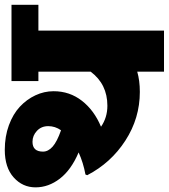

<svg xmlns="http://www.w3.org/2000/svg" viewBox="23 -753 723 823"><g transform="rotate(-90 384.5 -341.5)"><path d="M188.1 -563.7Q146.1 -563.7 146.1 -518.7Q146.1 -496.5 167.3 -477.5Q188.6 -458.5 237.6 -441.4Q255.3 -466.6 255.3 -496.2Q255.3 -525.8 235.1 -544.7Q214.9 -563.7 188.1 -563.7ZM488.9 0V-114.8Q451 -103.6 401.9 -103.6Q289.2 -103.6 193.4 -165.6Q97.6 -227.5 45 -329.1L48 -336.7Q98.1 -345.8 142.6 -366Q67.7 -397.9 30.3 -446.4Q-7.1 -494.9 -7.1 -550.6Q-7.1 -606.2 35.4 -644.3Q77.9 -682.5 153.7 -682.5Q211.3 -682.5 259.4 -664.8Q307.4 -647.1 338.7 -617.8Q370.1 -588.5 387.5 -551.1Q405 -513.7 405 -473.2Q405 -404.4 364 -351.9Q323.1 -299.3 252.8 -270Q292.2 -242.7 342.8 -242.7Q435.3 -242.7 488.9 -314.5V-538.4H448.4V-653.7H775.5V-538.4H664.8V0Z"/></g></svg>

Font: Khula ExtraBold
Style: Regular
Weight: 800
Designer: Erin McLaughlin, Steve Matteson
Version: Version 1.002;PS 1.0;hotconv 1.0.72;makeotf.lib2.5.5900; ttf